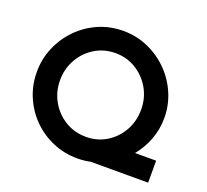

<svg xmlns="http://www.w3.org/2000/svg" viewBox="-127 -895 1144 1059"><g transform="rotate(20 445.5 -366.0)"><path d="M53 -365Q53 -441 82 -509Q111 -577 162 -629Q213 -681 280.5 -710.5Q348 -740 426 -740Q502 -740 570 -710.5Q638 -681 690 -629Q742 -577 771.5 -509Q801 -441 801 -365Q801 -298 778 -237.5Q755 -177 715 -129H839V0H502Q465 8 426 8Q348 8 280.5 -21Q213 -50 162 -101Q111 -152 82 -220Q53 -288 53 -365ZM189 -365Q189 -298 221 -242Q253 -186 307.5 -153Q362 -120 430 -120Q496 -120 549.5 -153Q603 -186 634 -241.5Q665 -297 665 -365Q665 -433 633 -488.5Q601 -544 547 -577Q493 -610 427 -610Q359 -610 305 -576.5Q251 -543 220 -487.5Q189 -432 189 -365Z"/></g></svg>

Font: Reem Kufi SemiBold
Style: Regular
Weight: 600
Designer: Khaled Hosny
Version: Version 1.001